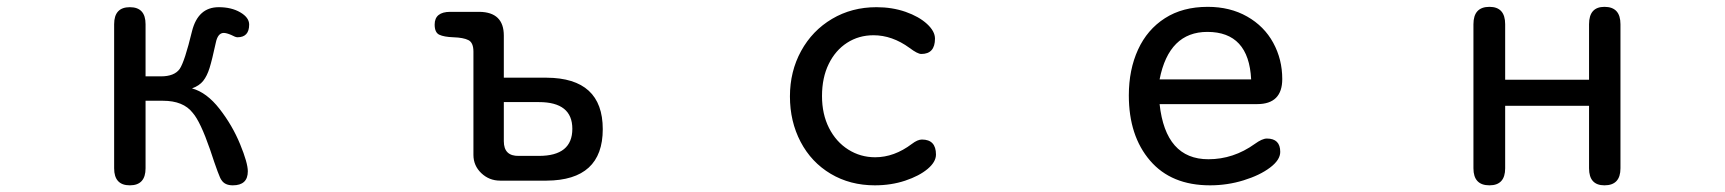

<svg xmlns="http://www.w3.org/2000/svg" viewBox="-20 -520 5040 561"><path d="M504.9 -318.4Q519.5 -339.8 541 -428.7Q558.6 -499 619.1 -499Q656.2 -499 682.1 -483.9Q708 -468.8 708 -448.2Q708 -411.1 673.8 -411.1Q668 -411.1 655.3 -418Q641.6 -423.8 633.8 -423.8Q616.2 -423.8 610.4 -394.5Q599.6 -344.7 592.3 -321.3Q585 -297.9 573.7 -283.7Q562.5 -269.5 541 -261.7Q584 -250 621.6 -201.7Q659.2 -153.3 681.6 -98.6Q704.1 -43.9 704.1 -19.5Q704.1 21.5 660.2 21.5Q636.7 21.5 627 5.9Q621.1 0 593.8 -83Q565.4 -165 543 -190.4Q515.6 -225.6 456.1 -225.6H405.3V-28.3Q405.3 21.5 359.4 21.5Q313.5 21.5 313.5 -28.3V-449.2Q313.5 -499 359.4 -499Q405.3 -499 405.3 -449.2V-296.9H450.2Q489.3 -296.9 504.9 -318.4Z M1741.2 -142.6Q1741.2 6.8 1577.1 7.8H1441.4Q1409.2 7.8 1386.2 -14.2Q1363.3 -36.1 1363.3 -67.4V-369.1Q1363.3 -395.5 1348.6 -402.8Q1334 -410.2 1304.7 -411.1Q1277.3 -412.1 1263.7 -418.5Q1250 -424.8 1250 -448.2Q1250 -485.4 1295.9 -485.4H1380.9Q1452.1 -484.4 1452.1 -416V-293H1577.1Q1741.2 -292 1741.2 -142.6ZM1496.1 -64.5H1554.7Q1652.3 -64.5 1652.3 -143.6Q1652.3 -221.7 1554.7 -221.7H1452.1V-107.4Q1452.1 -63.5 1496.1 -64.5Z M2711.9 -407.2Q2711.9 -362.3 2671.9 -362.3Q2661.1 -362.3 2637.7 -379.9Q2586.9 -417 2532.2 -417Q2489.3 -417 2455.1 -395Q2420.9 -373 2401.4 -333Q2381.8 -293 2381.8 -239.3Q2381.8 -186.5 2402.3 -146Q2422.9 -105.5 2458.5 -83Q2494.1 -60.5 2537.1 -60.5Q2592.8 -60.5 2644.5 -99.6Q2661.1 -112.3 2673.8 -112.3Q2714.8 -112.3 2714.8 -68.4Q2714.8 -46.9 2690.4 -26.4Q2666 -5.9 2625 7.8Q2584 21.5 2536.1 21.5Q2463.9 21.5 2407.2 -12.2Q2350.6 -45.9 2319.3 -105.5Q2288.1 -165 2288.1 -238.3Q2288.1 -311.5 2320.8 -371.1Q2353.5 -430.7 2411.1 -464.8Q2468.8 -499 2541 -499Q2586.9 -499 2626 -485.4Q2665 -471.7 2688.5 -450.2Q2711.9 -428.7 2711.9 -407.2Z M3510.7 -54.7Q3584 -54.7 3646.5 -99.6Q3668 -115.2 3681.6 -115.2Q3720.7 -115.2 3720.7 -76.2Q3720.7 -52.7 3690.9 -30.3Q3661.1 -7.8 3613.8 6.8Q3566.4 21.5 3515.6 21.5Q3402.3 21.5 3340.3 -50.8Q3278.3 -123 3278.3 -241.2Q3278.3 -316.4 3305.2 -375Q3332 -433.6 3383.8 -466.8Q3435.5 -500 3508.8 -500Q3574.2 -500 3624 -471.7Q3673.8 -443.4 3700.2 -395Q3726.6 -346.7 3726.6 -289.1Q3726.6 -215.8 3653.3 -215.8H3368.2Q3385.7 -54.7 3510.7 -54.7ZM3507.8 -426.8Q3395.5 -426.8 3368.2 -288.1H3635.7Q3628.9 -426.8 3507.8 -426.8Z M4623 -449.2Q4623 -500 4668 -500Q4714.8 -500 4714.8 -449.2V-28.3Q4714.8 21.5 4668 21.5Q4623 21.5 4623 -28.3V-210.9H4377.9V-28.3Q4377.9 21.5 4332 21.5Q4285.2 21.5 4285.2 -28.3V-449.2Q4285.2 -500 4332 -500Q4377.9 -500 4377.9 -449.2V-287.1H4623Z"/></svg>

Font: FakePearl
Style: Regular
Weight: 400
Version: Version 1.2